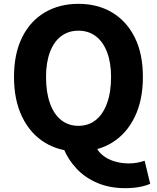

<svg xmlns="http://www.w3.org/2000/svg" viewBox="-20 -776 818 1001"><path d="M389 14Q290 14 214 -32.5Q138 -79 95.5 -166.5Q53 -254 53 -375Q53 -496 95.5 -581.5Q138 -667 214 -711.5Q290 -756 389 -756Q489 -756 564.5 -711Q640 -666 682.5 -581Q725 -496 725 -375Q725 -254 682.5 -166.5Q640 -79 564.5 -32.5Q489 14 389 14ZM389 -120Q441 -120 479 -150Q517 -180 538 -237.5Q559 -295 559 -375Q559 -450 538 -504.5Q517 -559 479 -587.5Q441 -616 389 -616Q337 -616 299 -587.5Q261 -559 240.5 -504.5Q220 -450 220 -375Q220 -295 240.5 -237.5Q261 -180 299 -150Q337 -120 389 -120ZM633 205Q552 205 488 178Q424 151 379 103Q334 55 310 -5L475 -22Q489 13 516.5 34.5Q544 56 579.5 66Q615 76 651 76Q675 76 696 72Q717 68 734 62L763 182Q742 192 708.5 198.5Q675 205 633 205Z"/></svg>

Font: Noto Sans JP Thin ExtraBold
Style: Regular
Weight: 800
Version: Version 2.004-H2;hotconv 1.0.118;makeotfexe 2.5.65603